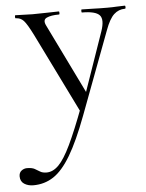

<svg xmlns="http://www.w3.org/2000/svg" viewBox="-85 -427 570 749"><g transform="rotate(-5 200.0 -52.5)"><path d="M431.4 -386Q434.2 -386 434.2 -380Q434.2 -374 431.4 -374Q406.2 -374 388 -357Q369.8 -340 354.2 -297.4L232 28Q196 124 162.9 179.5Q129.8 235 94.6 258Q59.4 281 15.8 281Q-5.2 281 -20.1 271.3Q-35 261.6 -35 241.6Q-35 227.2 -25.3 219.7Q-15.6 212.2 -3.8 212.2Q15.6 212.2 26 217.9Q36.4 223.6 46 229.7Q55.6 235.8 71.6 235.8Q96.4 235.8 118.8 213.3Q141.2 190.8 167 136.9Q192.8 83 227.8 -10.2L227.2 18.4L69.2 -303Q47.2 -347 34.7 -360.5Q22.2 -374 3.4 -374Q1.2 -374 1.2 -380Q1.2 -386 3.4 -386Q19.4 -386 36.7 -385Q54 -384 70 -384Q102.8 -384 127.8 -385Q152.8 -386 173.2 -386Q175.4 -386 175.4 -380Q175.4 -374 173.2 -374Q141.4 -374 124.6 -366Q107.8 -358 119.6 -335L257 -53.4L233.8 -12L332 -294.4Q347.4 -339.4 331.7 -356.7Q316 -374 263 -374Q261 -374 261 -380Q261 -386 263 -386Q287 -386 308.5 -385Q330 -384 364 -384Q385.6 -384 399.1 -385Q412.6 -386 431.4 -386Z"/></g></svg>

Font: Cormorant Garamond Light
Style: Regular
Weight: 300
Designer: Christian Thalmann (Catharsis Fonts)
Foundry: Catharsis Fonts
Version: Version 4.001